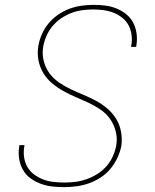

<svg xmlns="http://www.w3.org/2000/svg" viewBox="-20 -763 640 791"><path d="M244 8Q218 8 193.5 5Q169 2 146.5 -6.5Q124 -15 105 -29Q86 -43 74.5 -63.5Q63 -84 59 -108.5Q55 -133 59 -158L60 -165H81L80 -159Q76 -136 79.5 -114Q83 -92 93.5 -74Q104 -56 121.5 -43.5Q139 -31 158.5 -23.5Q178 -16 201 -13.5Q224 -11 246 -11Q269 -11 292 -14Q315 -17 337.5 -25Q360 -33 381.5 -46.5Q403 -60 419 -78.5Q435 -97 445 -119.5Q455 -142 459 -164Q464 -195 456.5 -223Q449 -251 433 -273.5Q417 -296 393.5 -312Q370 -328 344 -340Q318 -352 292 -363Q266 -374 241 -388Q216 -402 194.5 -420Q173 -438 158.5 -462Q144 -486 138.5 -514.5Q133 -543 138 -574Q142 -598 152.5 -622Q163 -646 180 -666.5Q197 -687 219.5 -702.5Q242 -718 266.5 -727Q291 -736 316 -739.5Q341 -743 365 -743Q390 -743 414 -740Q438 -737 460 -728Q482 -719 500 -704.5Q518 -690 528.5 -670Q539 -650 542.5 -626Q546 -602 542 -577L541 -570H520L521 -576Q525 -598 522 -619.5Q519 -641 509.5 -659Q500 -677 483.5 -690Q467 -703 448 -710.5Q429 -718 407.5 -721Q386 -724 364 -724Q342 -724 319 -721Q296 -718 274 -709.5Q252 -701 232 -687.5Q212 -674 196.5 -655.5Q181 -637 171.5 -615Q162 -593 158 -571Q153 -541 160 -512.5Q167 -484 183.5 -461.5Q200 -439 223.5 -423Q247 -407 272.5 -395Q298 -383 324.5 -372Q351 -361 376 -347.5Q401 -334 422.5 -315.5Q444 -297 458.5 -273.5Q473 -250 478.5 -221Q484 -192 480 -162Q475 -137 463.5 -112.5Q452 -88 434.5 -67Q417 -46 393.5 -31Q370 -16 345.5 -7.5Q321 1 295 4.5Q269 8 244 8Z"/></svg>

Font: Iosevka Aile Thin Oblique
Style: Regular
Weight: 100
Italic angle: -9°
Designer: Belleve Invis
Foundry: Belleve Invis
Version: Version 31.1.0; ttfautohint (v1.8.4)